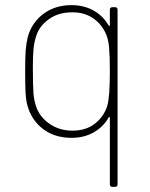

<svg xmlns="http://www.w3.org/2000/svg" viewBox="-20 -529 583 748"><path d="M408 189V-69Q408 -76 403 -71Q382 -34 344.5 -13Q307 8 259 8Q193 8 147.5 -26.5Q102 -61 86 -121Q81 -141 79.5 -168.5Q78 -196 78 -252Q78 -306 80 -332Q82 -358 88 -384Q103 -440 148.5 -474.5Q194 -509 259 -509Q307 -509 344.5 -488Q382 -467 403 -430Q408 -425 408 -432V-491Q408 -501 418 -501H428Q438 -501 438 -491V189Q438 199 428 199H418Q408 199 408 189ZM124 -105Q140 -68 177 -44Q214 -20 262 -20Q315 -20 350 -47.5Q385 -75 398 -117Q408 -151 408 -251Q408 -309 405 -344Q402 -379 390 -403Q372 -439 339.5 -460Q307 -481 262 -481Q209 -481 173 -456Q137 -431 124 -397Q114 -370 111 -342.5Q108 -315 108 -269Q108 -194 110.5 -163.5Q113 -133 124 -105Z"/></svg>

Font: Barlow GEO Thin
Style: Regular
Weight: 100
Designer: Jeremy Tribby
Foundry: Tribby Type
Version: Version 1.408